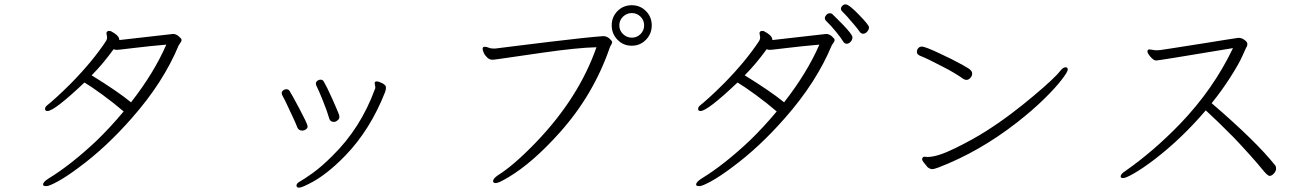

<svg xmlns="http://www.w3.org/2000/svg" viewBox="-20 -822 6040 882"><path d="M528 -638V-640Q528 -654 506 -669Q490 -680 483 -680Q476 -680 472.5 -677.5Q469 -675 469 -669L472 -651Q472 -642 468 -635Q407 -542 307 -440Q266 -399 237 -373Q208 -347 197.5 -339Q187 -331 187 -321.5Q187 -312 198 -312Q230 -312 368 -443Q397 -426 450.5 -387Q504 -348 548 -310Q487 -237 424 -176Q305 -64 203 -2Q178 14 178 25V28Q180 33 193 33Q206 33 245.5 11.5Q285 -10 340 -51Q467 -144 586 -280Q730 -443 801 -614Q803 -618 806 -621.5Q809 -625 811.5 -629.5Q814 -634 814 -639Q814 -644 801.5 -655Q789 -666 775 -666ZM502 -596Q508 -593 517 -593L530 -594Q542 -595 603 -602.5Q664 -610 744 -617Q688 -488 582 -352Q521 -402 401 -476Q451 -526 502 -596Z M1514 -262Q1522 -262 1530.5 -269Q1539 -276 1539 -283Q1539 -290 1537.5 -295Q1536 -300 1526.5 -322Q1517 -344 1505.5 -370Q1494 -396 1483 -418Q1472 -440 1467 -448Q1462 -456 1453 -456Q1444 -456 1437.5 -450.5Q1431 -445 1431 -438Q1431 -431 1437 -420.5Q1443 -410 1463.5 -359Q1484 -308 1492 -279Q1496 -262 1514 -262ZM1701 -440 1704 -423V-418Q1704 -415 1702 -412Q1637 -234 1508 -107Q1456 -55 1415 -26Q1374 3 1358 11.5Q1342 20 1342 30Q1342 40 1353.5 40Q1365 40 1396 24Q1476 -14 1567 -108Q1681 -226 1749 -399Q1753 -410 1753 -420.5Q1753 -431 1736.5 -439.5Q1720 -448 1710.5 -448Q1701 -448 1701 -440ZM1369 -222Q1377 -222 1385 -227.5Q1393 -233 1393 -240.5Q1393 -248 1382 -270.5Q1371 -293 1356 -321.5Q1341 -350 1328 -373.5Q1315 -397 1310 -404.5Q1305 -412 1296 -412Q1287 -412 1280.5 -406.5Q1274 -401 1274 -394.5Q1274 -388 1280.5 -377Q1287 -366 1300 -338Q1313 -310 1326 -282.5Q1339 -255 1345 -238.5Q1351 -222 1369 -222Z M2882 -612Q2921 -612 2947.5 -639.5Q2974 -667 2974 -705.5Q2974 -744 2947.5 -771Q2921 -798 2882 -798Q2843 -798 2816.5 -771Q2790 -744 2790 -705.5Q2790 -667 2816.5 -639.5Q2843 -612 2882 -612ZM2939 -705.5Q2939 -682 2922.5 -665.5Q2906 -649 2882.5 -649Q2859 -649 2842 -665.5Q2825 -682 2825 -705.5Q2825 -729 2842 -745.5Q2859 -762 2882.5 -762Q2906 -762 2922.5 -745.5Q2939 -729 2939 -705.5ZM2255 -599H2247Q2233 -599 2224.5 -603Q2216 -607 2208 -607H2205Q2197 -606 2197 -598.5Q2197 -591 2202.5 -579Q2208 -567 2218.5 -557.5Q2229 -548 2237.5 -548Q2246 -548 2249 -548Q2252 -548 2279 -552Q2306 -556 2469 -579.5Q2632 -603 2720 -605Q2639 -373 2442 -168Q2340 -62 2266 -16Q2245 -1 2245 10Q2245 19 2258 19Q2271 19 2316 -8Q2428 -75 2552 -214Q2706 -386 2781 -603Q2784 -611 2788 -617Q2792 -623 2792 -628.5Q2792 -634 2779.5 -645Q2767 -656 2751 -656Q2679 -651 2506 -630Q2436 -622 2371 -613.5Q2306 -605 2255 -599Z M3906 -706Q3922 -687 3928.5 -677Q3935 -667 3945 -667Q3955 -667 3963.5 -676.5Q3972 -686 3972 -696.5Q3972 -707 3926 -754Q3907 -774 3890 -788Q3873 -802 3864.5 -802Q3856 -802 3849.5 -795.5Q3843 -789 3843 -781.5Q3843 -774 3852.5 -766Q3862 -758 3906 -706ZM3869 -621Q3879 -621 3887.5 -630Q3896 -639 3896 -651Q3896 -663 3851 -710Q3833 -728 3819 -742Q3805 -756 3802 -758.5Q3799 -761 3791 -761Q3783 -761 3776 -753.5Q3769 -746 3769 -739Q3769 -732 3774 -727Q3797 -705 3820.5 -676Q3844 -647 3851.5 -634Q3859 -621 3869 -621ZM3528 -638V-640Q3528 -654 3506 -669Q3490 -680 3483 -680Q3476 -680 3472.5 -677.5Q3469 -675 3469 -669L3472 -651Q3472 -642 3468 -635Q3407 -542 3307 -440Q3266 -399 3237 -373Q3208 -347 3197.5 -339Q3187 -331 3187 -321.5Q3187 -312 3198 -312Q3230 -312 3368 -443Q3397 -426 3450.5 -387Q3504 -348 3548 -310Q3487 -237 3424 -176Q3305 -64 3203 -2Q3178 14 3178 25V28Q3180 33 3193 33Q3206 33 3245.5 11.5Q3285 -10 3340 -51Q3467 -144 3586 -280Q3730 -443 3801 -614Q3803 -618 3806 -621.5Q3809 -625 3811.5 -629.5Q3814 -634 3814 -639Q3814 -644 3801.5 -655Q3789 -666 3775 -666ZM3502 -596Q3508 -593 3517 -593L3530 -594Q3542 -595 3603 -602.5Q3664 -610 3744 -617Q3688 -488 3582 -352Q3521 -402 3401 -476Q3451 -526 3502 -596Z M4310 -516Q4340 -501 4365.5 -485.5Q4391 -470 4401 -462.5Q4411 -455 4420 -455Q4429 -455 4437.5 -464Q4446 -473 4446 -484.5Q4446 -496 4430 -507Q4414 -518 4352 -550Q4323 -564 4294.5 -577.5Q4266 -591 4244.5 -599.5Q4223 -608 4214 -608Q4205 -608 4198.5 -601Q4192 -594 4192 -583Q4192 -572 4206 -566Q4240 -553 4310 -516ZM4227 -102Q4216 -102 4216 -89Q4216 -83 4241 -54Q4253 -45 4262 -45Q4271 -45 4292 -53Q4479 -125 4650 -258Q4723 -315 4775.5 -366.5Q4828 -418 4856.5 -455Q4885 -492 4885 -502.5Q4885 -513 4874.5 -513Q4864 -513 4851 -497Q4824 -462 4726 -380Q4680 -341 4625 -299.5Q4570 -258 4509.5 -219.5Q4449 -181 4367.5 -141Q4286 -101 4242 -101Z M5667 -648Q5645 -645 5605.5 -638.5Q5566 -632 5518.5 -624.5Q5471 -617 5426.5 -610Q5382 -603 5349.5 -598Q5317 -593 5309.5 -592Q5302 -591 5296 -591Q5290 -591 5284 -591.5Q5278 -592 5272 -593.5Q5266 -595 5261 -595H5259Q5251 -594 5251 -585.5Q5251 -577 5265.5 -560.5Q5280 -544 5291 -544Q5302 -544 5644 -601Q5554 -412 5400 -252Q5279 -127 5149 -36Q5128 -23 5128 -11Q5128 -4 5140 -4Q5152 -4 5191 -26.5Q5230 -49 5284 -90Q5409 -186 5519 -315Q5576 -263 5648 -190Q5685 -151 5721 -111Q5757 -71 5780 -42.5Q5803 -14 5812.5 -14Q5822 -14 5832 -25Q5842 -36 5842 -46.5Q5842 -57 5839 -61Q5750 -173 5546 -348Q5593 -406 5632.5 -468Q5672 -530 5687 -564.5Q5702 -599 5704 -602Q5706 -605 5708 -609Q5710 -613 5710 -621Q5710 -629 5697 -638.5Q5684 -648 5671 -648Z"/></svg>

Font: LXGW WenKai Mono TC Light
Style: Regular
Weight: 300
Designer: LXGW / Fontworks Inc.
Foundry: LXGW / Fontworks Inc.
Version: Version 1.330